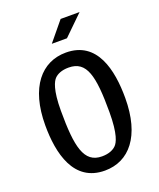

<svg xmlns="http://www.w3.org/2000/svg" viewBox="-169 -1043 959 1156"><g transform="rotate(-20 310.0 -465.0)"><path d="M301 9.5C456.5 9.5 564.5 -115.5 564.5 -360.5C564.5 -540 521.5 -739 321.5 -739C166 -739 55.5 -614 55.5 -369C55.5 -190 101 9.5 301 9.5ZM174 -420C174 -554 199 -601 216 -618C232.5 -634.5 261 -648.5 306 -648.5C422 -648.5 446 -543.5 446 -313C446 -169 420.5 -124.5 404 -108C387 -91 358.5 -77 313.5 -77C198 -77 174 -189.5 174 -420ZM260.5 -817.5 361.5 -940H483L357.5 -817.5Z"/></g></svg>

Font: Monaspace Argon Medium
Style: Regular
Weight: 500
Designer: Riley Cran & the Lettermatic Team
Foundry: Lettermatic
Version: Version 1.000 (Monaspace Argon)